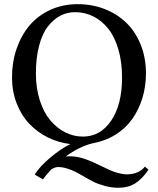

<svg xmlns="http://www.w3.org/2000/svg" viewBox="-20 -678 751 914"><path d="M150.9 -328.1Q150.9 -258.8 169.2 -201.2Q187.5 -143.6 218.5 -106.2Q249.5 -68.8 289.8 -48.3Q330.1 -27.8 375 -27.8Q458 -27.8 509.5 -104Q561 -180.2 561 -309.1Q561 -383.3 543.5 -443.1Q525.9 -502.9 495.4 -541.3Q464.8 -579.6 424.3 -599.9Q383.8 -620.1 336.9 -620.1Q299.8 -620.1 267.3 -603.3Q234.9 -586.4 208.3 -552.5Q181.6 -518.6 166.3 -460.9Q150.9 -403.3 150.9 -328.1ZM37.1 -310.1Q37.1 -381.8 58.8 -445.3Q80.6 -508.8 120.1 -556.2Q159.7 -603.5 219.2 -630.9Q278.8 -658.2 350.1 -658.2Q418 -658.2 477.3 -635.3Q536.6 -612.3 580.3 -570.6Q624 -528.8 649.4 -466.3Q674.8 -403.8 674.8 -329.1Q674.8 -267.1 658 -211.7Q641.1 -156.2 609.6 -111.6Q578.1 -66.9 528.8 -36.4Q479.5 -5.9 418 4.9Q356.4 20.5 293 66.9Q297.9 65.9 308.1 65.9Q347.2 65.9 381.8 77.9Q416.5 89.8 460.9 111.8Q487.8 125 503.4 132.1Q519 139.2 541.7 145.5Q564.5 151.9 584 151.9Q640.1 151.9 669.9 115.2L687 129.9Q656.7 174.3 623.3 195.1Q589.8 215.8 543.9 215.8Q510.7 215.8 478.3 206.8Q445.8 197.8 425.8 187.7Q405.8 177.7 376 160.2Q350.6 145.5 335.7 138.2Q320.8 130.9 298.8 124Q276.9 117.2 256.8 117.2Q240.7 117.2 222.2 129.9Q196.8 159.2 184.1 175.8L145 152.8Q170.4 113.3 220.2 71.5Q270 29.8 314.9 7.8Q257.3 1 207 -24.2Q156.7 -49.3 118.9 -89.4Q81.1 -129.4 59.1 -186.5Q37.1 -243.7 37.1 -310.1Z"/></svg>

Font: Common Serif Medium
Style: Regular
Weight: 500
Designer: Philipp H. Poll, Khaled Hosny
Foundry: Stefan Peev, Context Ltd.
Version: Version 1.026